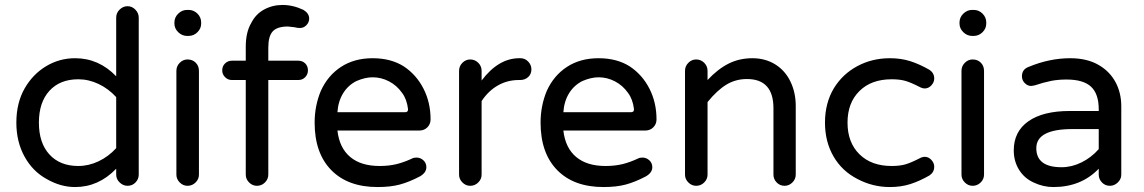

<svg xmlns="http://www.w3.org/2000/svg" viewBox="-20 -744 4617 775"><path d="M169 -21Q112 -52 79 -112Q46 -172 46 -249Q46 -329 80 -388Q113 -445 166.5 -477Q220 -509 283 -509Q379 -509 449 -436V-673Q449 -692 463 -705.5Q477 -719 495 -719Q513 -719 526.5 -705Q540 -691 540 -673V-39Q540 -21 527 -7.5Q514 6 495 6Q477 6 463 -7.5Q449 -21 449 -39V-63Q378 11 283 11Q225 11 169 -21ZM296 -74Q338 -74 378 -93Q418 -112 449 -146V-352Q418 -386 378 -405Q338 -424 296 -424Q222 -424 179.5 -377.5Q137 -331 137 -249Q137 -167 179.5 -120.5Q222 -74 296 -74Z M684 -649V-653Q684 -674 699.5 -689Q715 -704 735 -704H741Q762 -704 777 -689Q792 -674 792 -653V-649Q792 -629 777 -614Q762 -599 741 -599H735Q715 -599 699.5 -614Q684 -629 684 -649ZM692 -458Q692 -477 705.5 -490.5Q719 -504 737 -504Q757 -504 770 -491Q783 -478 783 -458V-39Q783 -21 769.5 -7.5Q756 6 737 6Q719 6 705.5 -7.5Q692 -21 692 -39Z M972 -39V-421H916Q900 -421 888.5 -432.5Q877 -444 877 -460Q877 -477 888.5 -488Q900 -499 916 -499H972V-555Q972 -614 994 -651Q1012 -687 1046 -705.5Q1080 -724 1120 -724Q1163 -724 1205 -704Q1228 -690 1228 -669Q1228 -654 1217 -642.5Q1206 -631 1191 -631Q1180 -631 1169 -634L1142 -637Q1099 -637 1081 -617.5Q1063 -598 1063 -552V-499H1184Q1201 -499 1212 -488Q1223 -477 1223 -460Q1223 -444 1212 -432.5Q1201 -421 1184 -421H1063V-39Q1063 -21 1049.5 -7.5Q1036 6 1017 6Q999 6 985.5 -7.5Q972 -21 972 -39Z M1250 -249Q1250 -317 1275 -377Q1303 -439 1356.5 -474Q1410 -509 1484 -509Q1558 -509 1610 -476Q1661 -442 1689.5 -386Q1718 -330 1718 -262Q1718 -243 1705 -230Q1692 -217 1672 -217H1342Q1350 -147 1393.5 -110.5Q1437 -74 1512 -74Q1550 -74 1580.5 -81.5Q1611 -89 1643 -104Q1650 -108 1661 -108Q1677 -108 1689 -97Q1701 -86 1701 -69Q1701 -47 1675 -32Q1631 -9 1593.5 1Q1556 11 1504 11Q1384 11 1317 -57.5Q1250 -126 1250 -249ZM1615 -291Q1628 -291 1627 -304Q1622 -344 1603 -369Q1582 -399 1550.5 -415.5Q1519 -432 1484 -432Q1454 -432 1419 -417Q1385 -400 1365 -367.5Q1345 -335 1342 -291Z M1833 -39V-458Q1833 -477 1846.5 -490.5Q1860 -504 1878 -504Q1897 -504 1910.5 -490.5Q1924 -477 1924 -458V-419Q1992 -509 2076 -509H2081Q2099 -509 2112 -495.5Q2125 -482 2125 -464Q2125 -445 2112 -433Q2099 -421 2079 -421H2074Q2028 -421 1989.5 -399Q1951 -377 1924 -336V-39Q1924 -21 1910.5 -7.5Q1897 6 1878 6Q1860 6 1846.5 -7.5Q1833 -21 1833 -39Z M2162 -249Q2162 -317 2187 -377Q2215 -439 2268.5 -474Q2322 -509 2396 -509Q2470 -509 2522 -476Q2573 -442 2601.5 -386Q2630 -330 2630 -262Q2630 -243 2617 -230Q2604 -217 2584 -217H2254Q2262 -147 2305.5 -110.5Q2349 -74 2424 -74Q2462 -74 2492.5 -81.5Q2523 -89 2555 -104Q2562 -108 2573 -108Q2589 -108 2601 -97Q2613 -86 2613 -69Q2613 -47 2587 -32Q2543 -9 2505.5 1Q2468 11 2416 11Q2296 11 2229 -57.5Q2162 -126 2162 -249ZM2527 -291Q2540 -291 2539 -304Q2534 -344 2515 -369Q2494 -399 2462.5 -415.5Q2431 -432 2396 -432Q2366 -432 2331 -417Q2297 -400 2277 -367.5Q2257 -335 2254 -291Z M2745 -39V-458Q2745 -477 2758.5 -490.5Q2772 -504 2790 -504Q2809 -504 2822.5 -490.5Q2836 -477 2836 -458V-421Q2877 -465 2920.5 -487Q2964 -509 3017 -509Q3070 -509 3111 -483Q3150 -458 3171 -414Q3192 -370 3192 -316V-39Q3192 -21 3178.5 -7.5Q3165 6 3147 6Q3128 6 3115 -7.5Q3102 -21 3102 -39V-307Q3102 -425 2995 -425Q2949 -425 2911.5 -402Q2874 -379 2836 -332V-39Q2836 -21 2822.5 -7.5Q2809 6 2790 6Q2772 6 2758.5 -7.5Q2745 -21 2745 -39Z M3442 -21Q3379 -53 3344.5 -112.5Q3310 -172 3310 -249Q3310 -328 3346 -388Q3381 -445 3440.5 -477Q3500 -509 3572 -509Q3617 -509 3654.5 -497Q3692 -485 3732 -462Q3751 -449 3751 -427Q3751 -412 3739.5 -399.5Q3728 -387 3713 -387Q3703 -387 3692 -393Q3657 -411 3634.5 -417.5Q3612 -424 3579 -424Q3497 -424 3449 -376.5Q3401 -329 3401 -249Q3401 -169 3449 -121.5Q3497 -74 3579 -74Q3612 -74 3634.5 -80.5Q3657 -87 3692 -105Q3703 -111 3713 -111Q3728 -111 3739.5 -98.5Q3751 -86 3751 -71Q3751 -49 3732 -36Q3692 -13 3654.5 -1Q3617 11 3572 11Q3503 11 3442 -21Z M3853 -649V-653Q3853 -674 3868.5 -689Q3884 -704 3904 -704H3910Q3931 -704 3946 -689Q3961 -674 3961 -653V-649Q3961 -629 3946 -614Q3931 -599 3910 -599H3904Q3884 -599 3868.5 -614Q3853 -629 3853 -649ZM3861 -458Q3861 -477 3874.5 -490.5Q3888 -504 3906 -504Q3926 -504 3939 -491Q3952 -478 3952 -458V-39Q3952 -21 3938.5 -7.5Q3925 6 3906 6Q3888 6 3874.5 -7.5Q3861 -21 3861 -39Z M4153 -7Q4115 -24 4093.5 -58.5Q4072 -93 4072 -137Q4072 -213 4131 -254.5Q4190 -296 4298 -296H4415V-303Q4415 -365 4384 -394Q4353 -423 4285 -423Q4251 -423 4223 -417.5Q4195 -412 4155 -399L4142 -397Q4128 -397 4116.5 -408.5Q4105 -420 4105 -436Q4105 -464 4132 -474Q4216 -509 4300 -509Q4369 -509 4416 -481Q4460 -455 4483 -412Q4506 -369 4506 -315V-39Q4506 -21 4492 -7.5Q4478 6 4460 6Q4441 6 4428 -7.5Q4415 -21 4415 -39V-63Q4344 11 4232 11Q4191 11 4153 -7ZM4265 -69Q4306 -69 4345.5 -88.5Q4385 -108 4415 -142V-223H4309Q4163 -223 4163 -146Q4163 -69 4265 -69Z"/></svg>

Font: 寒蝉全圆体
Style: Regular
Weight: 400
Designer: Warren2060
      Designed by Motoya company      

      [Varela Round]
      Joe Prince(Latin component); Avraham Cornf
Foundry: ChillType
Version: Version 3.200